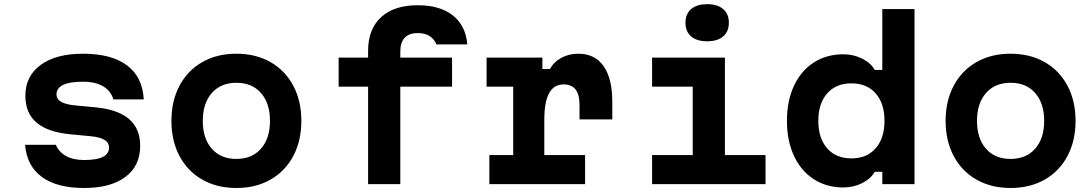

<svg xmlns="http://www.w3.org/2000/svg" viewBox="-20 -892 5290 930"><path d="M387.9 -116.9Q448.1 -116.9 478.2 -132Q508.2 -147.1 508.2 -177.3Q508.2 -200.6 487 -214Q465.7 -227.4 420.5 -232.1L321.4 -241.5Q211.4 -251.9 157.2 -298Q102.9 -344.1 102.9 -428Q102.9 -523.2 176.8 -577.5Q250.8 -631.8 382 -631.8Q520.5 -631.8 595.6 -575.1Q670.7 -518.5 676.3 -410.6H529Q517.3 -451.4 479.9 -473.8Q442.5 -496.2 381.3 -496.2Q317.8 -496.2 285.7 -480.8Q253.7 -465.4 253.7 -434.6Q253.7 -412.5 274.9 -399.5Q296.2 -386.4 341.4 -381.7L440.5 -372.3Q551.1 -361.9 605 -315.5Q659 -269.1 659 -185.2Q659 -88.6 587.5 -35Q516.1 18.6 387.3 18.6Q255.7 18.6 182.8 -34.9Q109.8 -88.3 101.5 -190.6H250.5Q264.9 -155.7 299.8 -136.3Q334.7 -116.9 387.9 -116.9Z M810.3 -306.6Q810.3 -403.4 849.6 -477.1Q888.9 -550.8 959.9 -591.3Q1030.9 -631.8 1124.9 -631.8Q1218.9 -631.8 1290 -591.3Q1361.1 -550.8 1400.4 -477.1Q1439.7 -403.4 1439.7 -306.6Q1439.7 -209.7 1400.4 -136Q1361.1 -62.3 1290.1 -21.9Q1219.1 18.6 1125.1 18.6Q1031.1 18.6 960 -21.9Q888.9 -62.3 849.6 -136Q810.3 -209.7 810.3 -306.6ZM1287.7 -306.6Q1287.7 -391.8 1244.2 -441.4Q1200.7 -491 1125.1 -491Q1049.5 -491 1005.9 -441.4Q962.3 -391.8 962.3 -306.6Q962.3 -221.3 1005.8 -171.8Q1049.3 -122.2 1124.9 -122.2Q1200.5 -122.2 1244.1 -171.8Q1287.7 -221.3 1287.7 -306.6Z M1763 0V-472.3H1620.3V-613.1H1763V-646.2Q1763 -751.1 1825.9 -808.8Q1888.8 -866.6 2003.3 -866.6Q2111.4 -866.6 2173.8 -817Q2236.2 -767.4 2243.5 -676.9H2094.2Q2081.8 -705 2059.4 -718.4Q2037 -731.8 2003.3 -731.8Q1961.8 -731.8 1940.4 -709.3Q1919 -686.9 1919 -642.7V-613.1H2169.7V-472.3H1919V0Z M2607.2 -613.1V-557.9H2643.8Q2662.8 -592.5 2699.4 -612.2Q2736 -631.8 2781.7 -631.8Q2861 -631.8 2903.4 -572Q2945.8 -512.3 2945.8 -399V-313.7H2787.1V-384.3Q2787.1 -434 2768 -458.5Q2748.9 -483.1 2710.2 -483.1Q2662.7 -483.1 2639.6 -440.5Q2616.5 -397.9 2616.5 -310.8V-140.8H2814V0H2350.3V-140.8H2465.8V-472.3H2336.9V-613.1Z M3491.3 -613.1V-140.8H3688V0H3138.6V-140.8H3335.3V-472.3H3138.6V-613.1ZM3300.2 -781.8Q3300.2 -824.4 3327.6 -848Q3355.1 -871.7 3405.3 -871.7Q3455.5 -871.7 3482.9 -848Q3510.4 -824.4 3510.4 -781.8Q3510.4 -739.2 3482.9 -715.6Q3455.5 -692 3405.3 -692Q3355.1 -692 3327.6 -715.6Q3300.2 -739.2 3300.2 -781.8Z M3791.7 -306.7Q3791.7 -402.7 3825.5 -475.8Q3859.3 -548.8 3921.4 -589Q3983.5 -629.1 4064.3 -629.1Q4114.1 -629.1 4156.1 -608.1Q4198.1 -587.1 4217.1 -553.1H4253.7V-848H4409.7V0H4253.7V-60H4217.1Q4197.9 -26 4156.1 -5Q4114.3 16 4064.3 16Q3983.5 16 3921.4 -24.3Q3859.3 -64.6 3825.5 -137.6Q3791.7 -210.6 3791.7 -306.7ZM4264.3 -306.7Q4264.3 -390.8 4221.5 -439.6Q4178.8 -488.3 4104 -488.3Q4029.2 -488.3 3986.5 -439.4Q3943.7 -390.5 3943.7 -306.5Q3943.7 -222.4 3986.5 -173.6Q4029.2 -124.8 4104 -124.8Q4178.8 -124.8 4221.5 -173.7Q4264.3 -222.6 4264.3 -306.7Z M4560.3 -306.6Q4560.3 -403.4 4599.6 -477.1Q4638.9 -550.8 4709.9 -591.3Q4780.9 -631.8 4874.9 -631.8Q4968.9 -631.8 5040 -591.3Q5111.1 -550.8 5150.4 -477.1Q5189.7 -403.4 5189.7 -306.6Q5189.7 -209.7 5150.4 -136Q5111.1 -62.3 5040.1 -21.9Q4969.1 18.6 4875.1 18.6Q4781.1 18.6 4710 -21.9Q4638.9 -62.3 4599.6 -136Q4560.3 -209.7 4560.3 -306.6ZM5037.7 -306.6Q5037.7 -391.8 4994.2 -441.4Q4950.7 -491 4875.1 -491Q4799.5 -491 4755.9 -441.4Q4712.3 -391.8 4712.3 -306.6Q4712.3 -221.3 4755.8 -171.8Q4799.3 -122.2 4874.9 -122.2Q4950.5 -122.2 4994.1 -171.8Q5037.7 -221.3 5037.7 -306.6Z"/></svg>

Font: Martian Mono Custom sWd Rg
Style: Regular
Weight: 400
Width: 6
Monospace: yes
Designer: Alex Havermale
Foundry: Evil Martians
Version: Version 1.000